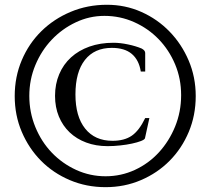

<svg xmlns="http://www.w3.org/2000/svg" viewBox="-20 -773 887 809"><path d="M430.7 -752.9Q507.8 -752.9 575.7 -722.7Q643.6 -692.4 694.3 -640.1Q745.1 -587.9 774.9 -518.1Q804.7 -448.2 804.7 -368.2Q804.7 -287.1 775.4 -217.3Q746.1 -147.5 694.8 -95.7Q643.6 -43.9 574.2 -14.2Q504.9 15.6 424.8 15.6Q343.8 15.6 273.9 -14.2Q204.1 -43.9 152.8 -95.7Q101.6 -147.5 71.8 -217.3Q42 -287.1 42 -368.2Q42 -449.2 71.8 -519.5Q101.6 -589.8 154.3 -641.6Q207 -693.4 277.8 -723.1Q348.6 -752.9 430.7 -752.9ZM419.9 -706.1Q356.4 -706.1 298.8 -678.7Q241.2 -651.4 197.8 -605.5Q154.3 -559.6 128.9 -498.5Q103.5 -437.5 103.5 -369.1Q103.5 -299.8 128.9 -237.8Q154.3 -175.8 198.2 -129.9Q242.2 -84 300.8 -57.1Q359.4 -30.3 424.8 -30.3Q490.2 -30.3 548.3 -57.1Q606.4 -84 649.4 -130.9Q692.4 -177.7 717.8 -239.7Q743.2 -301.8 743.2 -372.1Q743.2 -441.4 717.8 -502Q692.4 -562.5 648.4 -607.9Q604.5 -653.3 545.4 -679.7Q486.3 -706.1 419.9 -706.1ZM609.4 -275.4 590.8 -190.4Q588.9 -184.6 573.7 -178.7Q558.6 -172.9 536.1 -168Q513.7 -163.1 486.3 -160.2Q459 -157.2 433.6 -157.2Q383.8 -157.2 343.3 -172.4Q302.7 -187.5 273.4 -215.3Q244.1 -243.2 228 -282.2Q211.9 -321.3 211.9 -369.1Q211.9 -418.9 229.5 -460.4Q247.1 -502 279.3 -531.2Q311.5 -560.5 356.9 -576.7Q402.3 -592.8 458 -592.8Q486.3 -592.8 519 -585.9Q551.8 -579.1 577.1 -568.4Q591.8 -560.5 591.8 -549.8V-471.7H573.2Q565.4 -520.5 535.2 -545.9Q504.9 -571.3 451.2 -571.3Q377.9 -571.3 337.9 -520.5Q297.9 -469.7 297.9 -375Q297.9 -282.2 338.9 -231Q379.9 -179.7 454.1 -179.7Q503.9 -179.7 535.2 -201.2Q566.4 -222.7 591.8 -275.4Z"/></svg>

Font: Jomolhari
Style: Regular
Weight: 400
Designer: Christopher J. Fynn
Foundry: Christopher  J.  Fynn (Karma Drubgy¸ Tenzin).
Version: Version 1.000